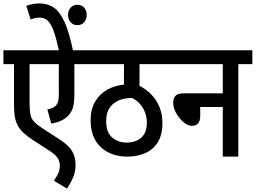

<svg xmlns="http://www.w3.org/2000/svg" viewBox="-20 -916 1496 1123"><path d="M488 -541H415V-366Q415 -319 408 -292Q401 -265 384 -245Q353 -206 280 -193L257 -276Q292 -283 307 -298Q316 -309 320 -323Q324 -337 324 -366V-541H153V-317Q153 -274 157.5 -248.5Q162 -223 178.5 -205Q195 -187 229 -165L328 -101Q381 -67 401.5 -32.5Q422 2 422 47Q422 90 407 123.5Q392 157 372 187L295 141Q309 122 319.5 100.5Q330 79 330 53Q330 29 317 8Q304 -13 262 -39L171 -98Q139 -119 116.5 -140Q94 -161 82 -186Q71 -208 66.5 -234Q62 -260 62 -305V-541H0V-622H488ZM326 -615Q310 -689 294.5 -732.5Q279 -776 259.5 -794.5Q240 -813 213 -813Q197 -813 184 -810Q171 -807 159 -802L134 -882Q173 -896 212 -896Q260 -896 295.5 -871Q331 -846 358.5 -785Q386 -724 408 -615ZM378 -829Q378 -854 393 -871Q408 -888 432 -888Q458 -888 472.5 -871Q487 -854 487 -829Q487 -803 472.5 -786Q458 -769 432 -769Q408 -769 393 -786Q378 -803 378 -829Z M977 -541H796V-414Q861 -380 895.5 -324Q930 -268 930 -196Q930 -127 903 -84Q876 -41 829.5 -20.5Q783 0 725 0Q629 0 569.5 -55.5Q510 -111 510 -213Q510 -277 536.5 -322Q563 -367 607.5 -391.5Q652 -416 705 -421V-541H475V-622H977ZM720 -82Q774 -82 806.5 -111Q839 -140 839 -200Q839 -244 817 -282.5Q795 -321 754 -343Q720 -343 693.5 -335.5Q667 -328 646 -312Q627 -298 614 -273Q601 -248 601 -208Q601 -141 636.5 -111.5Q672 -82 720 -82Z M964 -622H1456V-541H1374V0H1283V-290H1151V-238Q1151 -180 1102 -180Q1079 -180 1053.5 -201.5Q1028 -223 1010.5 -254Q993 -285 993 -314Q993 -339 1005.5 -354.5Q1018 -370 1053 -370H1283V-541H964Z"/></svg>

Font: Noto Sans Condensed Medium
Style: Regular
Weight: 500
Width: 3
Designer: Monotype Design Team
Foundry: Monotype Imaging Inc.
Version: Version 2.013; ttfautohint (v1.8.4.7-5d5b)